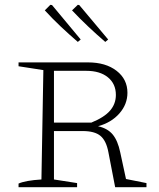

<svg xmlns="http://www.w3.org/2000/svg" viewBox="-20 -777 662 797"><path d="M503 -34 588 -17V0H458L430 -145Q421 -193 397 -213Q373 -233 323 -233H204V-32L300 -17V0H57V-15Q86 -28 152 -32L160 -486L57 -502V-518H345Q419 -518 464 -483Q509 -448 509 -392Q509 -344 475.5 -306Q442 -268 387 -253Q427 -244 448 -218.5Q469 -193 479 -145ZM338 -483H204V-268H359Q413 -290 437 -318Q461 -346 461 -383Q461 -429 428 -456Q395 -483 338 -483ZM303 -603Q267 -634 232.5 -666.5Q198 -699 166 -734L189 -757L196 -756L315 -613ZM417 -603Q381 -634 346.5 -666.5Q312 -699 279 -734L303 -757L309 -756L429 -613Z"/></svg>

Font: Piazzolla SC ExtraLight
Style: Regular
Weight: 200
Designer: Juan Pablo del Peral
Foundry: Huerta Tipografica
Version: Version 1.330